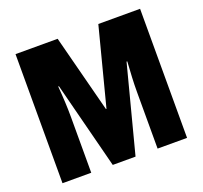

<svg xmlns="http://www.w3.org/2000/svg" viewBox="-123 -922 1054 998"><g transform="rotate(-20 403.5 -423.0)"><path d="M337 -66 214 -546H210Q214 -497 216 -454.5Q218 -412 218 -376V-66H59V-780H292L403 -351H406L517 -780H748V-66H585V-379Q585 -419 587 -459.5Q589 -500 592 -546H588L463 -66Z"/></g></svg>

Font: Noto Sans Malayalam UI ExtraCondensed Black
Style: Regular
Weight: 900
Width: 2
Designer: Jelle Bosma - Monotype Design Team
Foundry: Monotype Imaging Inc.
Version: Version 2.104; ttfautohint (v1.8.4.7-5d5b)